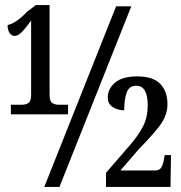

<svg xmlns="http://www.w3.org/2000/svg" viewBox="-20 -739 717 759"><path d="M23 -287V-325H67Q82 -325 92.5 -332Q103 -339 103 -364V-658Q87 -635 70 -616Q53 -597 38 -597Q26 -597 18 -608.5Q10 -620 10 -640Q29 -644 49.5 -659Q70 -674 86 -692L122 -719H176V-364Q176 -339 186.5 -332Q197 -325 212 -325H249V-287ZM155 0 439 -714H499L215 0ZM399 0V-56L491 -162Q529 -206 546.5 -241.5Q564 -277 564 -324Q564 -360 553 -380Q542 -400 519 -400Q490 -400 480.5 -372.5Q471 -345 471 -303Q446 -303 426 -315.5Q406 -328 406 -353Q406 -388 435 -412.5Q464 -437 522 -437Q585 -437 613.5 -407.5Q642 -378 642 -327Q642 -282 610.5 -241Q579 -200 531 -152L456 -65H592Q610 -65 617 -76Q624 -87 627 -103L631 -126H656L654 0Z"/></svg>

Font: Noto Serif ExtraCondensed SemiBold
Style: Regular
Weight: 600
Width: 2
Designer: Monotype Design Team
Foundry: Monotype Imaging Inc.
Version: Version 2.015; ttfautohint (v1.8.4.7-5d5b)